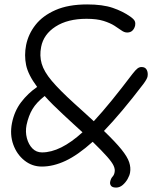

<svg xmlns="http://www.w3.org/2000/svg" viewBox="-20 -731 688 868"><path d="M169 22Q125 22 90.5 -5.5Q56 -33 40 -77.5Q24 -122 34 -174Q45 -229 75.5 -269Q106 -309 148 -338Q107 -393 98 -437Q89 -481 98 -527Q108 -577 140.5 -618.5Q173 -660 231 -685.5Q289 -711 374 -711Q444 -711 489.5 -695.5Q535 -680 569 -656Q586 -644 589.5 -635Q593 -626 591 -616Q588 -602 579 -593Q570 -584 555 -584Q542 -584 529 -593.5Q516 -603 497 -615Q478 -627 448 -636.5Q418 -646 371 -646Q286 -646 231.5 -611Q177 -576 166 -519Q158 -479 168.5 -443Q179 -407 214 -365.5Q249 -324 315 -264Q340 -242 362 -221.5Q384 -201 404 -183Q442 -224 485.5 -277.5Q529 -331 579 -397Q593 -415 601.5 -421.5Q610 -428 620 -428Q637 -428 643.5 -415Q650 -402 647 -385Q645 -374 628 -351Q528 -220 450 -139Q502 -89 529 -55.5Q556 -22 564 2.5Q572 27 568 49Q566 62 557 78Q548 94 534.5 105.5Q521 117 505 117Q488 117 482 109Q476 101 478 91Q481 76 488.5 68Q496 60 498 48Q501 35 494 19Q487 3 464.5 -22.5Q442 -48 399 -90Q332 -30 276.5 -4Q221 22 169 22ZM100 -166Q94 -135 101.5 -106.5Q109 -78 126.5 -60Q144 -42 170 -42Q253 -42 353 -133Q334 -150 312.5 -170Q291 -190 266 -213Q216 -259 182 -297Q145 -268 127 -238Q109 -208 100 -166Z"/></svg>

Font: Shantell Sans Normal
Style: Italic
Weight: 300
Italic angle: -11.31°
Designer: Stephen Nixon, Anya Danilova, Shantell Martin
Foundry: Arrow Type
Version: Version 1.008;[a672d596b]